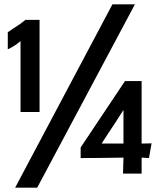

<svg xmlns="http://www.w3.org/2000/svg" viewBox="-20 -804 742 888"><path d="M509 -230Q530 -262 550 -294L551 -295V-289V-253V-140H499H450Q469 -170 484 -192.5Q499 -215 509 -230ZM551 -75 549 -1H635V-75Q659 -73 669 -73L681 -141L635 -140V-429H558L353 -122V-73Q425 -73 551 -75ZM604 -784H500L50 64H152ZM163 -286V-712H97Q78 -695 44 -674Q35 -668 28 -663Q21 -658 16 -655V-576Q46 -589 75 -614V-286Z"/></svg>

Font: Geom Medium
Style: Bold
Weight: 500
Version: Version 1.102